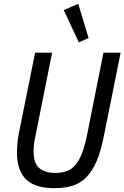

<svg xmlns="http://www.w3.org/2000/svg" viewBox="-20 -974 652 1006"><path d="M253 -698 164 -253Q159 -230 157.5 -212.5Q156 -195 156 -181Q156 -118 186 -93Q216 -68 270 -68Q303 -68 328.5 -77Q354 -86 374 -108.5Q394 -131 409 -169.5Q424 -208 436 -266L522 -698H612L524 -260Q508 -180 485.5 -128Q463 -76 431.5 -44.5Q400 -13 359 -0.5Q318 12 265 12Q219 12 182.5 2Q146 -8 121 -30Q96 -52 82.5 -87.5Q69 -123 69 -174Q69 -193 71 -219.5Q73 -246 79 -277L164 -698ZM314 -921 390 -954 444 -775 393 -752Z"/></svg>

Font: IBM Plex Sans Cond Text
Style: Italic
Weight: 450
Width: 3
Italic angle: -11°
Designer: Mike Abbink, Paul van der Laan, Pieter van Rosmalen
Foundry: Bold Monday
Version: Version 1.3